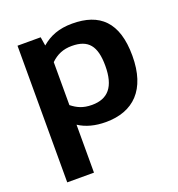

<svg xmlns="http://www.w3.org/2000/svg" viewBox="-128 -589 845 911"><g transform="rotate(-20 295.0 -134.0)"><path d="M57 216H192V-26C229 -2 274 10 328 10C467 10 553 -72 553 -243C553 -414 474 -484 336 -484C269 -484 222 -465 181 -430L174 -474H57ZM294 -89C248 -89 220 -103 192 -125V-342C222 -371 255 -385 298 -385C381 -385 416 -343 416 -242C416 -136 374 -89 294 -89Z"/></g></svg>

Font: Kanit Medium
Style: Regular
Weight: 500
Designer: Katatrad Team
Foundry: CadsonDemak
Version: Version 1.000;PS 001.000;hotconv 1.0.88;makeotf.lib2.5.64775